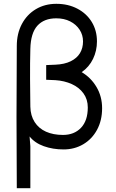

<svg xmlns="http://www.w3.org/2000/svg" viewBox="-20 -766 610 1006"><path d="M135 -51 139 0V220H68Q65 -153 68 -525Q68 -590 94.5 -640Q121 -690 168 -718Q215 -746 275 -746Q337 -746 385.5 -720.5Q434 -695 461 -650.5Q488 -606 488 -549Q488 -500 467.5 -457.5Q447 -415 408 -388Q457 -359 486 -309.5Q515 -260 515 -199Q515 -135 488.5 -86Q462 -37 416 -10Q370 17 313 17Q257 17 209.5 0Q162 -17 135 -51ZM310 -59Q369 -59 404.5 -96.5Q440 -134 440 -203Q440 -245 417.5 -276.5Q395 -308 356 -325.5Q317 -343 270 -346Q238 -348 222 -348V-425Q238 -425 270 -427Q318 -429 350.5 -445Q383 -461 399 -487.5Q415 -514 415 -549Q415 -583 397 -610.5Q379 -638 347.5 -654Q316 -670 275 -670Q211 -670 176 -631.5Q141 -593 139 -510Q137 -438 137.5 -350.5Q138 -263 139 -207Q140 -160 161.5 -126.5Q183 -93 221 -76Q259 -59 310 -59Z"/></svg>

Font: Kreadon
Style: Regular
Weight: 400
Designer: kohakuno
Foundry: StudioGnu
Version: Version 1.000;Glyphs 3.1.2 (3151)